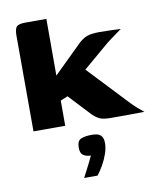

<svg xmlns="http://www.w3.org/2000/svg" viewBox="-85 -572 740 894"><g transform="rotate(-10 285.0 -125.0)"><path d="M45.6 0 44.9 -453.5Q44.9 -483.5 54.3 -494.4Q63.7 -505.3 96.8 -505.3H195.6V-237.3L331.5 -370.5Q350.2 -387.5 369.8 -394.6Q389.4 -401.8 428.8 -402.1Q458.6 -402.1 483.4 -401Q508.2 -400 528.7 -399Q523.9 -395.6 511.2 -386.5Q498.5 -377.4 484.2 -366.9Q470 -356.4 458.5 -347.7L333.4 -241.2L512.4 -51.4Q526.7 -36.5 541.6 -23.5Q556.6 -10.4 570.1 0Q527.6 1 486.1 1Q444.6 1 411.4 1Q376.2 1 359.3 -6.8Q342.4 -14.6 325.1 -31.6L230 -133.4L195.6 -119.1V0ZM240.1 254.7Q251.3 234.1 258.9 218.9Q266.6 203.7 273.9 189.1Q281.2 174.5 289.5 157.1Q286.4 157.1 282.4 156.8Q278.5 156.4 274.8 155.7Q261.2 153.7 250.6 144.8Q239.9 136 239.9 110.8Q239.9 79.2 258.8 71Q277.7 62.9 310.7 62.9Q324.6 62.9 336.5 66.1Q348.4 69.3 356.3 79.8Q364.1 90.4 364.1 111.5Q364.1 134.5 355.2 160.7Q346.2 187 332.2 211.6Q318.1 236.3 303.7 254.7Z"/></g></svg>

Font: Genos Thin
Style: Regular
Weight: 100
Designer: Robert E. Leuschke
Foundry: Robert E. Leuschke
Version: Version 1.010